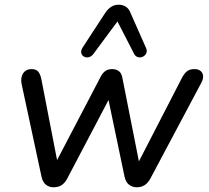

<svg xmlns="http://www.w3.org/2000/svg" viewBox="-20 -787 884 814"><path d="M207 7Q188 7 174.5 -4Q161 -15 156 -38L72 -429Q68 -448 72 -462.5Q76 -477 86.5 -485.5Q97 -494 114 -494Q132 -494 141 -484.5Q150 -475 155 -453L229 -72H203L408 -464Q417 -480 428 -487Q439 -494 456 -494Q473 -494 484.5 -485Q496 -476 499 -456L575 -72H553L753 -460Q764 -479 775 -486.5Q786 -494 804 -494Q821 -494 830.5 -486Q840 -478 841 -465Q842 -452 834 -437L617 -29Q607 -11 593 -2Q579 7 560 7Q541 7 527 -4Q513 -15 508 -38L429 -416H468L265 -30Q255 -11 241 -2Q227 7 207 7ZM599 -584Q605 -571 600 -561Q595 -551 585.5 -546.5Q576 -542 565.5 -544.5Q555 -547 549 -558L478 -696L375 -557Q367 -547 356 -544.5Q345 -542 336 -547Q327 -552 324.5 -562Q322 -572 330 -585L426 -732Q438 -750 452 -758.5Q466 -767 483 -767Q500 -767 513 -759Q526 -751 533 -733Z"/></svg>

Font: Nunito Medium
Style: Italic
Weight: 500
Designer: Vernon Adams
Foundry: Vernon Adams
Version: Version 3.601